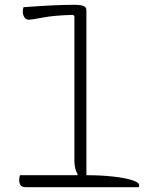

<svg xmlns="http://www.w3.org/2000/svg" viewBox="-20 -780 640 800"><path d="M63 -50H302L304 -54Q290 -74 290 -111V-713L285 -718Q206 -716 159.5 -707Q113 -698 99 -698Q88 -698 81.5 -708Q75 -718 75 -732Q75 -743 78 -750Q145 -755 195.5 -757.5Q246 -760 290 -760Q314 -760 327 -755.5Q340 -751 340 -737V-50Q400 -50 450 -44.5Q500 -39 530 -29.5Q560 -20 560 -8Q560 -4 558 0H89Q71 0 65.5 -8.5Q60 -17 60 -30Q60 -41 63 -50Z"/></svg>

Font: Recursive Mn Csl St Lt
Style: Regular
Weight: 300
Monospace: yes
Version: Version 1.079;hotconv 1.0.112;makeotfexe 2.5.65598; ttfautoh